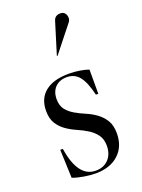

<svg xmlns="http://www.w3.org/2000/svg" viewBox="-135 -754 614 828"><g transform="rotate(-20 172.0 -340.5)"><path d="M195 -434Q220 -434 244.5 -430Q269 -426 285 -420V-309H274Q260 -369 238.5 -396Q217 -423 181 -423Q148 -423 128 -403Q108 -383 108 -348Q108 -318 122.5 -300Q137 -282 158.5 -269.5Q180 -257 205 -246.5Q230 -236 251.5 -220.5Q273 -205 287.5 -182Q302 -159 302 -122Q302 -61 263 -25.5Q224 10 158 10Q133 10 103.5 5Q74 0 53 -8L48 -138H60Q81 -1 162 -1Q199 -1 221 -24.5Q243 -48 243 -86Q243 -117 228.5 -136.5Q214 -156 192.5 -169.5Q171 -183 145.5 -194Q120 -205 98.5 -220Q77 -235 62.5 -257.5Q48 -280 48 -316Q48 -373 86 -403.5Q124 -434 195 -434ZM218 -670Q225 -691 249 -691Q263 -691 270 -682Q277 -673 277 -660Q277 -650 269 -640Q261 -630 241 -605L176 -523L173 -524Z"/></g></svg>

Font: Libre Caslon Display
Style: Regular
Weight: 400
Designer: Pablo Impallari, Rodrigo Fuenzalida
Foundry: Pablo Impallari, Rodrigo Fuenzalida
Version: Version 1.002; ttfautohint (v1.5)